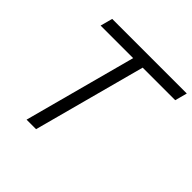

<svg xmlns="http://www.w3.org/2000/svg" viewBox="-183 -884 1049 1049"><g transform="rotate(45 341.5 -360.0)"><path d="M165 0H238.5L412.6 -649.5H664.1L683 -720H106.5L87.6 -649.5H339.1Z"/></g></svg>

Font: Manrope
Style: RegularItalic
Weight: 400
Italic angle: -15°
Designer: Mikhail Sharanda
Foundry: Mikhail Sharanda
Version: Version 4.502;hotconv 1.0.109;makeotfexe 2.5.65596